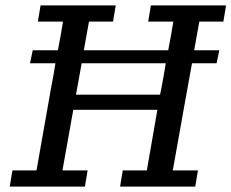

<svg xmlns="http://www.w3.org/2000/svg" viewBox="-20 -690 856 710"><path d="M576 -360Q581 -384 585 -408Q589 -432 593 -456H282L261 -340H572ZM528 -610 538 -670H816L806 -610H717L698 -504H791L781 -456H690L664 -312Q653 -249 641.5 -186Q630 -123 619 -60H712L702 0H424L434 -60H523L562 -284H251Q241 -228 231 -172Q221 -116 211 -60H304L294 0H16L26 -60H115L168 -360Q173 -384 177 -408Q181 -432 185 -456H91L101 -504H194Q199 -530 204 -557Q209 -584 213 -610H120L130 -670H408L398 -610H309L290 -504H602Q607 -530 612 -557Q617 -584 621 -610Z"/></svg>

Font: Source Serif 4 Caption
Style: Italic
Weight: 400
Italic angle: -12°
Designer: Frank Grießhammer
Foundry: Adobe Systems Incorporated
Version: Version 4.004;hotconv 1.0.117;makeotfexe 2.5.65602